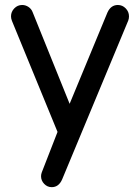

<svg xmlns="http://www.w3.org/2000/svg" viewBox="-20 -524 564 774"><path d="M145.5 186.5Q145.5 178.7 148.4 170.9L211.9 7.8L28.3 -439.5Q24.4 -449.2 24.4 -458Q24.4 -476.6 37.6 -490.2Q50.8 -503.9 69.3 -503.9Q83 -503.9 94.7 -496.1Q106.4 -488.3 111.3 -475.6L260.7 -105.5L413.1 -473.6Q426.8 -503.9 455.1 -503.9Q473.6 -503.9 486.8 -490.2Q500 -476.6 500 -458Q500 -449.2 497.1 -441.4L230.5 199.2Q216.8 230.5 188.5 230.5Q170.9 230.5 158.2 217.3Q145.5 204.1 145.5 186.5Z"/></svg>

Font: jf-openhuninn-1.0
Style: Regular
Weight: 400
Designer: [Kosugi Maru]
      Designed by Motoya company      

      [Varela Round]
      Joe Prince(Latin component); Avraham Co
Foundry: justfont CO.,LTD.
Version: 1.0